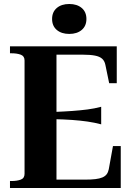

<svg xmlns="http://www.w3.org/2000/svg" viewBox="-20 -942 661 962"><path d="M585 -210V0H30V-35H38Q65 -35 84 -42Q103 -49 103 -71V-639Q103 -661 84 -668Q65 -675 38 -675H30V-710H565V-525H527L508 -617Q504 -637 491.5 -648Q479 -659 455.5 -663.5Q432 -668 397 -668H263V-42H405Q436 -42 457.5 -44.5Q479 -47 493 -53Q507 -59 514.5 -69Q522 -79 525 -94L546 -210ZM247 -381Q300 -383 341.5 -386Q383 -389 418 -393.5Q453 -398 487 -407V-319Q453 -328 418 -333Q383 -338 341.5 -341Q300 -344 247 -345ZM327 -772Q288 -772 264.5 -792Q241 -812 241 -847Q241 -882 264.5 -902Q288 -922 327 -922Q366 -922 389.5 -902Q413 -882 413 -847Q413 -812 389.5 -792Q366 -772 327 -772Z"/></svg>

Font: Roboto Serif 144pt SemiBold
Style: Regular
Weight: 600
Version: Version 1.008